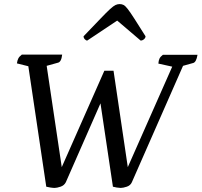

<svg xmlns="http://www.w3.org/2000/svg" viewBox="-20 -910 989 942"><path d="M248 12Q240 12 227 10Q214 8 207 6L119 -585L63 -599Q65 -614 70 -623.5Q75 -633 87 -642H285Q281 -605 263 -602L209 -587L283 -90L492 -563H537L607 -90L825 -583L757 -598Q758 -613 762.5 -622.5Q767 -632 779 -641H949Q943 -605 928 -601L878 -587L627 -16Q620 0 602 6Q584 12 572 12Q565 12 552.5 10Q540 8 534 6L473 -403L303 -16Q295 0 277 6Q259 12 248 12ZM567 -890Q578 -890 586.5 -885.5Q595 -881 607 -865.5Q619 -850 639.5 -818Q660 -786 694 -732Q694 -724 686.5 -717.5Q679 -711 670 -711L555 -809L408 -711Q402 -711 396 -717.5Q390 -724 390 -732Q442 -786 472.5 -818Q503 -850 520 -865.5Q537 -881 547 -885.5Q557 -890 567 -890Z"/></svg>

Font: Petrona Medium
Style: Italic
Weight: 500
Italic angle: -9°
Designer: Ringo R. Seeber
Foundry: Ringo R. Seeber
Version: Version 2.001; ttfautohint (v1.8.3)